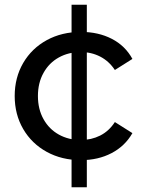

<svg xmlns="http://www.w3.org/2000/svg" viewBox="-20 -670 612 810"><path d="M42 -265Q42 -342.7 77.9 -404.4Q113.9 -466 177.4 -500.7Q241 -535.4 321.7 -535.4Q395 -535.4 451.6 -506.2Q508.3 -477 538.6 -421.4L464.6 -374.7Q439.9 -412.1 402.6 -431.3Q365.3 -450.4 320.9 -450.4Q269.3 -450.4 228.2 -427.6Q187.1 -404.9 163.6 -362.6Q140 -320.4 140 -265Q140 -209.4 163.6 -167.3Q187.1 -125.1 228.2 -102.3Q269.3 -79.4 320.9 -79.4Q365.3 -79.4 402.6 -98.1Q439.9 -116.9 464.6 -155.1L538.6 -108.4Q507.4 -53.7 450.8 -24.1Q394.1 5.6 321.7 5.6Q241 5.6 177.4 -29.2Q113.9 -64 77.9 -125.6Q42 -187.3 42 -265ZM281.9 -649.9H346.3V120H281.9Z"/></svg>

Font: iiserrat Thin
Style: Regular
Weight: 100
Designer: Akira Ohta
Foundry: Akira Ohta
Version: Version 1.200;Glyphs 3.3.1 (3343)